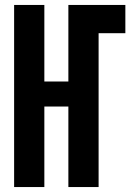

<svg xmlns="http://www.w3.org/2000/svg" viewBox="-20 -755 540 775"><path d="M37 0V-735H159V-426H256V-735H486V-621H378V0H256V-325H159V0Z"/></svg>

Font: Iosevka SS18 Heavy
Style: Regular
Weight: 900
Monospace: yes
Designer: Belleve Invis
Foundry: Belleve Invis
Version: Version 25.1.1; ttfautohint (v1.8.4)